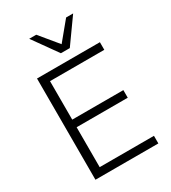

<svg xmlns="http://www.w3.org/2000/svg" viewBox="-222 -1047 1029 1158"><g transform="rotate(-30 292.5 -468.0)"><path d="M93 0V-705H531V-652H153V-384H509V-331H153V-53H531V0ZM294 -765 172 -936H221L325 -810L429 -936H478L356 -765Z"/></g></svg>

Font: Mulish Light
Style: Regular
Weight: 300
Designer: Vernon Adams
Foundry: Vernon Adams
Version: Version 3.603; ttfautohint (v1.8.3)